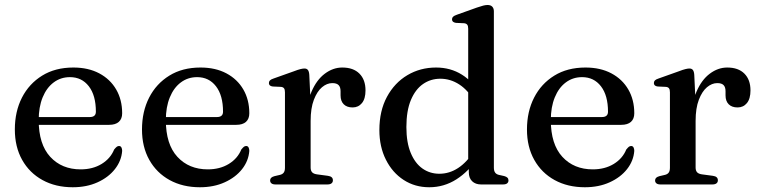

<svg xmlns="http://www.w3.org/2000/svg" viewBox="-20 -758 3120 789"><path d="M482 -292.5Q482 -269.5 468.2 -257.2Q454.5 -245 428.5 -245H108.5V-277H349Q374 -277 374 -299Q374 -366 345 -403.5Q316 -441 267.5 -441Q229.5 -441 200.5 -419.2Q171.5 -397.5 155.2 -357.8Q139 -318 139 -264.5Q139 -165 186.5 -113.5Q234 -62 311.5 -62Q361 -62 397.5 -84.2Q434 -106.5 449 -143.5Q455.5 -151.5 459.8 -154.8Q464 -158 469 -158Q476 -158 479 -152Q482 -146 482 -138Q479 -97 452.2 -63Q425.5 -29 380.8 -8.8Q336 11.5 279 11.5Q208.5 11.5 154.8 -18Q101 -47.5 71 -101Q41 -154.5 41 -226Q41 -299.5 70.2 -356.8Q99.5 -414 153.2 -447.2Q207 -480.5 281.5 -480.5Q343 -480.5 388 -456.5Q433 -432.5 457.5 -390.2Q482 -348 482 -292.5Z M1004.5 -292.5Q1004.5 -269.5 990.8 -257.2Q977 -245 951 -245H631V-277H871.5Q896.5 -277 896.5 -299Q896.5 -366 867.5 -403.5Q838.5 -441 790 -441Q752 -441 723 -419.2Q694 -397.5 677.8 -357.8Q661.5 -318 661.5 -264.5Q661.5 -165 709 -113.5Q756.5 -62 834 -62Q883.5 -62 920 -84.2Q956.5 -106.5 971.5 -143.5Q978 -151.5 982.2 -154.8Q986.5 -158 991.5 -158Q998.5 -158 1001.5 -152Q1004.5 -146 1004.5 -138Q1001.5 -97 974.8 -63Q948 -29 903.2 -8.8Q858.5 11.5 801.5 11.5Q731 11.5 677.2 -18Q623.5 -47.5 593.5 -101Q563.5 -154.5 563.5 -226Q563.5 -299.5 592.8 -356.8Q622 -414 675.8 -447.2Q729.5 -480.5 804 -480.5Q865.5 -480.5 910.5 -456.5Q955.5 -432.5 980 -390.2Q1004.5 -348 1004.5 -292.5Z M1239 -261Q1239 -332 1260 -381Q1281 -430 1314.8 -455.2Q1348.5 -480.5 1386.5 -480.5Q1432 -480.5 1457 -455.5Q1482 -430.5 1482 -386.5Q1482 -352 1467.2 -334.2Q1452.5 -316.5 1429 -316.5Q1405.5 -316.5 1392.5 -329.5Q1379.5 -342.5 1379.5 -366V-383Q1379.5 -400 1371.5 -408.2Q1363.5 -416.5 1345.5 -416.5Q1323.5 -416.5 1303.2 -399.5Q1283 -382.5 1269.8 -348Q1256.5 -313.5 1256.5 -261ZM1251 -450.5 1256.5 -334V-69.5Q1256.5 -57 1262.5 -50.2Q1268.5 -43.5 1282.5 -41.5L1327.5 -35.5Q1338 -34 1343 -29.5Q1348 -25 1348 -17Q1348 -9 1342.2 -4.5Q1336.5 0 1325 0H1112.5Q1101 0 1095.5 -4.5Q1090 -9 1090 -16.5Q1090 -23 1094.2 -27.2Q1098.5 -31.5 1107.5 -34L1131 -39.5Q1141 -42 1146 -48.8Q1151 -55.5 1151 -69V-378.5Q1151 -390 1147.2 -395Q1143.5 -400 1135 -401L1101 -402.5Q1092.5 -403.5 1088.8 -407.2Q1085 -411 1085 -416.5Q1085 -423 1089.2 -427.5Q1093.5 -432 1104.5 -435.5L1186 -464.5Q1205.5 -472 1215.2 -474.2Q1225 -476.5 1231 -476.5Q1240.5 -476.5 1245.2 -470.5Q1250 -464.5 1251 -450.5Z M1906.5 -82 1904 -85.5V-640Q1904 -651.5 1900 -656.5Q1896 -661.5 1887.5 -662.5L1853.5 -664Q1845 -665.5 1841.2 -669Q1837.5 -672.5 1837.5 -678.5Q1837.5 -685 1841.8 -689.2Q1846 -693.5 1857.5 -697.5L1940 -727Q1956 -732.5 1965.8 -735Q1975.5 -737.5 1983.5 -737.5Q1996.5 -737.5 2003 -730.5Q2009.5 -723.5 2009.5 -711.5V-69.5Q2009.5 -56 2014.5 -49Q2019.5 -42 2029.5 -39.5L2052 -34.5Q2061 -32 2065.2 -27.8Q2069.5 -23.5 2069.5 -16.5Q2069.5 -9 2064 -4.5Q2058.5 0 2046.5 0H1957Q1934 0 1920.2 -13.2Q1906.5 -26.5 1906.5 -50.5ZM1539 -223.5Q1539 -302.5 1570.2 -360.2Q1601.5 -418 1654.2 -449.2Q1707 -480.5 1772 -480.5Q1831.5 -480.5 1878.2 -451.2Q1925 -422 1954 -368L1929 -342.5Q1903.5 -387.5 1867.2 -411Q1831 -434.5 1789.5 -434.5Q1750 -434.5 1718.5 -412.8Q1687 -391 1668.5 -347Q1650 -303 1650 -236Q1650 -172.5 1667.8 -129.8Q1685.5 -87 1716 -65.5Q1746.5 -44 1785.5 -44Q1826.5 -44 1862.5 -67.5Q1898.5 -91 1928.5 -138L1945 -111.5Q1906.5 -53.5 1855.5 -21Q1804.5 11.5 1744 11.5Q1685 11.5 1638.8 -18.5Q1592.5 -48.5 1565.8 -101.8Q1539 -155 1539 -223.5Z M2586.5 -292.5Q2586.5 -269.5 2572.8 -257.2Q2559 -245 2533 -245H2213V-277H2453.5Q2478.5 -277 2478.5 -299Q2478.5 -366 2449.5 -403.5Q2420.5 -441 2372 -441Q2334 -441 2305 -419.2Q2276 -397.5 2259.8 -357.8Q2243.5 -318 2243.5 -264.5Q2243.5 -165 2291 -113.5Q2338.5 -62 2416 -62Q2465.5 -62 2502 -84.2Q2538.5 -106.5 2553.5 -143.5Q2560 -151.5 2564.2 -154.8Q2568.5 -158 2573.5 -158Q2580.5 -158 2583.5 -152Q2586.5 -146 2586.5 -138Q2583.5 -97 2556.8 -63Q2530 -29 2485.2 -8.8Q2440.5 11.5 2383.5 11.5Q2313 11.5 2259.2 -18Q2205.5 -47.5 2175.5 -101Q2145.5 -154.5 2145.5 -226Q2145.5 -299.5 2174.8 -356.8Q2204 -414 2257.8 -447.2Q2311.5 -480.5 2386 -480.5Q2447.5 -480.5 2492.5 -456.5Q2537.5 -432.5 2562 -390.2Q2586.5 -348 2586.5 -292.5Z M2821 -261Q2821 -332 2842 -381Q2863 -430 2896.8 -455.2Q2930.5 -480.5 2968.5 -480.5Q3014 -480.5 3039 -455.5Q3064 -430.5 3064 -386.5Q3064 -352 3049.2 -334.2Q3034.5 -316.5 3011 -316.5Q2987.5 -316.5 2974.5 -329.5Q2961.5 -342.5 2961.5 -366V-383Q2961.5 -400 2953.5 -408.2Q2945.5 -416.5 2927.5 -416.5Q2905.5 -416.5 2885.2 -399.5Q2865 -382.5 2851.8 -348Q2838.5 -313.5 2838.5 -261ZM2833 -450.5 2838.5 -334V-69.5Q2838.5 -57 2844.5 -50.2Q2850.5 -43.5 2864.5 -41.5L2909.5 -35.5Q2920 -34 2925 -29.5Q2930 -25 2930 -17Q2930 -9 2924.2 -4.5Q2918.5 0 2907 0H2694.5Q2683 0 2677.5 -4.5Q2672 -9 2672 -16.5Q2672 -23 2676.2 -27.2Q2680.5 -31.5 2689.5 -34L2713 -39.5Q2723 -42 2728 -48.8Q2733 -55.5 2733 -69V-378.5Q2733 -390 2729.2 -395Q2725.5 -400 2717 -401L2683 -402.5Q2674.5 -403.5 2670.8 -407.2Q2667 -411 2667 -416.5Q2667 -423 2671.2 -427.5Q2675.5 -432 2686.5 -435.5L2768 -464.5Q2787.5 -472 2797.2 -474.2Q2807 -476.5 2813 -476.5Q2822.5 -476.5 2827.2 -470.5Q2832 -464.5 2833 -450.5Z"/></svg>

Font: Fraunces 11pt
Style: Regular
Weight: 400
Version: Version 1.000;[b76b70a41]